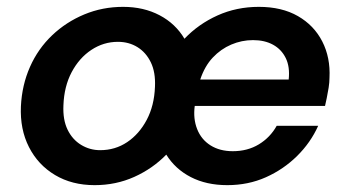

<svg xmlns="http://www.w3.org/2000/svg" viewBox="-20 -528 1012 560"><path d="M256 12Q190 12 140.5 -17.5Q91 -47 64.5 -99Q38 -151 41 -218Q44 -280 67.5 -333Q91 -386 132 -425Q173 -464 226 -486Q279 -508 339 -508Q399 -508 445.5 -483.5Q492 -459 518 -415Q559 -458 614.5 -483Q670 -508 735 -508Q802 -508 849 -481Q896 -454 920 -407Q944 -360 941 -301Q941 -288 938.5 -272Q936 -256 933 -242Q930 -228 928 -219H548Q543 -182 555 -151.5Q567 -121 594 -104Q621 -87 659 -87Q702 -87 735 -107Q768 -127 787 -161H908Q886 -112 846.5 -73Q807 -34 755.5 -11Q704 12 643 12Q582 12 536.5 -11.5Q491 -35 465 -77Q425 -36 371.5 -12Q318 12 256 12ZM272 -90Q316 -90 351 -113.5Q386 -137 408 -178.5Q430 -220 432 -275Q434 -317 420 -346Q406 -375 381 -390.5Q356 -406 324 -406Q282 -406 246.5 -382.5Q211 -359 189 -317.5Q167 -276 165 -221Q163 -179 177 -150Q191 -121 216.5 -105.5Q242 -90 272 -90ZM564 -296H822Q826 -333 813.5 -358.5Q801 -384 776.5 -397.5Q752 -411 718 -411Q685 -411 654.5 -398Q624 -385 600.5 -360Q577 -335 564 -296Z"/></svg>

Font: DM Sans 28pt SemiBold
Style: Italic
Weight: 600
Italic angle: -10°
Version: Version 4.004;gftools[0.9.30]